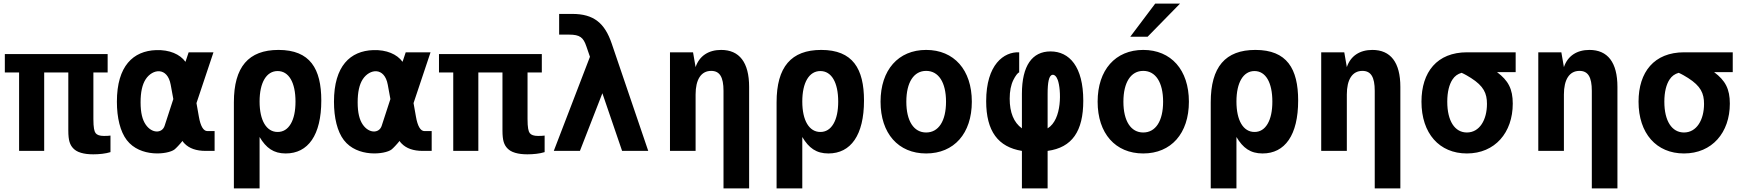

<svg xmlns="http://www.w3.org/2000/svg" viewBox="-20 -837 9673 1065"><path d="M497.1 19C513.2 19 531.2 18.1 547.4 16.1C563.5 14.2 578.6 11.2 592.8 6.8V-85L576.7 -83.5C571.3 -83 564.5 -83 556.2 -83C533.2 -83 518.1 -88.4 510.3 -98.6C502.9 -108.4 498 -128.9 498 -176.8V-435.1H577.1V-537.1H6.8V-435.1H85.9V0H225.1V-435.1H358.9V-113.8C358.9 -85 361.3 -64 365.7 -49.8C370.6 -33.7 377.9 -22.5 387.2 -13.2C396.5 -3.9 408.2 4.4 429.7 10.7C448.2 16.1 469.2 19 497.1 19Z M1120.6 0H1170.4V-109.9H1130.4C1108.4 -109.9 1092.3 -136.7 1083 -190.4L1069.8 -265.1L1164.1 -546.9H1026.4L1008.8 -494.1C978 -536.6 919.9 -561.5 846.2 -559.1C719.2 -554.7 628.4 -471.7 628.4 -272.9C628.4 -183.1 647 -107.4 683.1 -60.1C757.8 37.6 911.6 20 947.8 -7.8C956.5 -14.6 977.1 -36.1 992.2 -55.2C993.2 -52.2 999.5 -44.9 1003.4 -41C1029.8 -13.7 1068.8 0 1120.6 0ZM893.1 -139.2C879.4 -96.7 822.8 -95.2 788.1 -146C770 -172.4 759.8 -210.9 759.8 -269.5C759.8 -325.7 769 -368.2 788.1 -397.5C826.7 -456.5 908.7 -466.3 926.8 -367.2L941.4 -287.6Z M1277.3 208H1419.9V-77.1C1456.1 -16.1 1497.6 14.2 1564.9 14.2C1689 14.2 1762.2 -87.4 1762.2 -279.3C1762.2 -455.6 1700.2 -560.1 1524.9 -560.1C1358.4 -560.1 1277.3 -465.8 1277.3 -269.5ZM1520 -105C1458 -105 1419.9 -168.5 1419.9 -273.9C1419.9 -379.4 1458 -442.9 1520 -442.9C1582 -442.9 1619.1 -379.9 1619.1 -273.4C1619.1 -221.7 1610.4 -179.7 1592.8 -149.9C1575.2 -120.1 1550.8 -105 1520 -105Z M2324.7 0H2374.5V-109.9H2334.5C2312.5 -109.9 2296.4 -136.7 2287.1 -190.4L2273.9 -265.1L2368.2 -546.9H2230.5L2212.9 -494.1C2182.1 -536.6 2124 -561.5 2050.3 -559.1C1923.3 -554.7 1832.5 -471.7 1832.5 -272.9C1832.5 -183.1 1851.1 -107.4 1887.2 -60.1C1961.9 37.6 2115.7 20 2151.9 -7.8C2160.6 -14.6 2181.2 -36.1 2196.3 -55.2C2197.3 -52.2 2203.6 -44.9 2207.5 -41C2233.9 -13.7 2272.9 0 2324.7 0ZM2097.2 -139.2C2083.5 -96.7 2026.9 -95.2 1992.2 -146C1974.1 -172.4 1963.9 -210.9 1963.9 -269.5C1963.9 -325.7 1973.1 -368.2 1992.2 -397.5C2030.8 -456.5 2112.8 -466.3 2130.9 -367.2L2145.5 -287.6Z M2905.3 19C2921.4 19 2939.5 18.1 2955.6 16.1C2971.7 14.2 2986.8 11.2 3001 6.8V-85L2984.9 -83.5C2979.5 -83 2972.7 -83 2964.4 -83C2941.4 -83 2926.3 -88.4 2918.5 -98.6C2911.1 -108.4 2906.2 -128.9 2906.2 -176.8V-435.1H2985.4V-537.1H2415V-435.1H2494.1V0H2633.3V-435.1H2767.1V-113.8C2767.1 -85 2769.5 -64 2773.9 -49.8C2778.8 -33.7 2786.1 -22.5 2795.4 -13.2C2804.7 -3.9 2816.4 4.4 2837.9 10.7C2856.4 16.1 2877.4 19 2905.3 19Z M3051.8 0H3196.8L3321.3 -319.8L3430.7 0H3575.7L3373 -595.7C3334.5 -709 3273.4 -759.8 3154.8 -759.8H3081.5V-645H3136.2C3197.3 -645 3215.8 -628.9 3232.4 -580.1L3252.4 -522Z M3993.2 208H4135.3V-355C4135.3 -491.2 4081.1 -560.1 3980 -560.1C3910.6 -560.1 3859.4 -527.3 3838.4 -464.8L3824.2 -546.9H3696.3V0H3838.4V-313C3838.4 -395 3868.2 -443.8 3924.8 -443.8C3972.2 -443.8 3993.2 -409.7 3993.2 -333Z M4287.6 208H4430.2V-77.1C4466.3 -16.1 4507.8 14.2 4575.2 14.2C4699.2 14.2 4772.5 -87.4 4772.5 -279.3C4772.5 -455.6 4710.4 -560.1 4535.2 -560.1C4368.7 -560.1 4287.6 -465.8 4287.6 -269.5ZM4530.3 -105C4468.3 -105 4430.2 -168.5 4430.2 -273.9C4430.2 -379.4 4468.3 -442.9 4530.3 -442.9C4592.3 -442.9 4629.4 -379.9 4629.4 -273.4C4629.4 -221.7 4620.6 -179.7 4603 -149.9C4585.4 -120.1 4561 -105 4530.3 -105Z M5117.2 14.2C5272 14.2 5370.6 -96.7 5370.6 -272.9C5370.6 -449.2 5272 -560.1 5117.2 -560.1C4962.9 -560.1 4864.3 -449.2 4864.3 -272.9C4864.3 -96.7 4962.9 14.2 5117.2 14.2ZM5117.2 -102.1C5048.8 -102.1 5007.3 -165.5 5007.3 -272.9C5007.3 -380.4 5048.8 -443.8 5117.2 -443.8C5186 -443.8 5227.5 -380.4 5227.5 -272.9C5227.5 -165.5 5186 -102.1 5117.2 -102.1Z M5648.4 208H5791V0C5927.2 -18.6 5988.8 -109.4 5988.8 -278.3C5988.8 -467.8 5911.6 -551.8 5807.1 -551.8C5705.6 -551.8 5648.4 -473.1 5648.4 -316.4V-125C5603 -157.7 5580.6 -213.4 5580.6 -289.6C5580.6 -331.5 5587.4 -365.7 5601.1 -393.6C5611.8 -415.5 5626.5 -435.1 5633.3 -435.1V-546.9C5548.8 -550.8 5450.2 -479.5 5450.2 -275.9C5450.2 -108.9 5516.6 -21.5 5648.4 0ZM5791 -125V-316.4C5791 -380.9 5798.3 -418.5 5817.4 -421.9C5827.6 -423.8 5839.4 -415 5847.2 -393.6C5866.7 -339.8 5872.6 -174.3 5791 -125Z M6249.5 -633.3H6345.7L6525.4 -816.9H6387.7ZM6321.3 14.2C6476.1 14.2 6574.7 -96.7 6574.7 -272.9C6574.7 -449.2 6476.1 -560.1 6321.3 -560.1C6167 -560.1 6068.4 -449.2 6068.4 -272.9C6068.4 -96.7 6167 14.2 6321.3 14.2ZM6321.3 -102.1C6252.9 -102.1 6211.4 -165.5 6211.4 -272.9C6211.4 -380.4 6252.9 -443.8 6321.3 -443.8C6390.1 -443.8 6431.6 -380.4 6431.6 -272.9C6431.6 -165.5 6390.1 -102.1 6321.3 -102.1Z M6695.8 208H6838.4V-77.1C6874.5 -16.1 6916 14.2 6983.4 14.2C7107.4 14.2 7180.7 -87.4 7180.7 -279.3C7180.7 -455.6 7118.7 -560.1 6943.4 -560.1C6776.9 -560.1 6695.8 -465.8 6695.8 -269.5ZM6938.5 -105C6876.5 -105 6838.4 -168.5 6838.4 -273.9C6838.4 -379.4 6876.5 -442.9 6938.5 -442.9C7000.5 -442.9 7037.6 -379.9 7037.6 -273.4C7037.6 -221.7 7028.8 -179.7 7011.2 -149.9C6993.7 -120.1 6969.2 -105 6938.5 -105Z M7605.5 208H7747.6V-355C7747.6 -491.2 7693.4 -560.1 7592.3 -560.1C7522.9 -560.1 7471.7 -527.3 7450.7 -464.8L7436.5 -546.9H7308.6V0H7450.7V-313C7450.7 -395 7480.5 -443.8 7537.1 -443.8C7584.5 -443.8 7605.5 -409.7 7605.5 -333Z M8116.7 14.2C8272.5 14.2 8371.1 -101.6 8371.1 -262.2C8371.1 -343.3 8346.2 -390.6 8283.7 -437H8387.2V-546.9H8117.7C7951.2 -546.9 7864.7 -437.5 7864.7 -272.9C7864.7 -96.7 7963.9 14.2 8116.7 14.2ZM8116.7 -102.1C8049.8 -102.1 8007.8 -165.5 8007.8 -272.9C8007.8 -327.1 8018.6 -368.7 8037.1 -396.5C8049.3 -415 8065.4 -426.8 8087.4 -433.1C8103.5 -426.3 8126 -413.1 8139.6 -404.3C8210 -359.4 8228 -319.3 8228 -260.7C8228 -172.9 8187.5 -102.1 8116.7 -102.1Z M8809.6 208H8951.7V-355C8951.7 -491.2 8897.5 -560.1 8796.4 -560.1C8727.1 -560.1 8675.8 -527.3 8654.8 -464.8L8640.6 -546.9H8512.7V0H8654.8V-313C8654.8 -395 8684.6 -443.8 8741.2 -443.8C8788.6 -443.8 8809.6 -409.7 8809.6 -333Z M9320.8 14.2C9476.6 14.2 9575.2 -101.6 9575.2 -262.2C9575.2 -343.3 9550.3 -390.6 9487.8 -437H9591.3V-546.9H9321.8C9155.3 -546.9 9068.8 -437.5 9068.8 -272.9C9068.8 -96.7 9168 14.2 9320.8 14.2ZM9320.8 -102.1C9253.9 -102.1 9211.9 -165.5 9211.9 -272.9C9211.9 -327.1 9222.7 -368.7 9241.2 -396.5C9253.4 -415 9269.5 -426.8 9291.5 -433.1C9307.6 -426.3 9330.1 -413.1 9343.8 -404.3C9414.1 -359.4 9432.1 -319.3 9432.1 -260.7C9432.1 -172.9 9391.6 -102.1 9320.8 -102.1Z"/></svg>

Font: Hack
Style: Bold
Weight: 700
Monospace: yes
Designer: Christopher Simpkins
Foundry: Christopher Simpkins
Version: Version 2.010